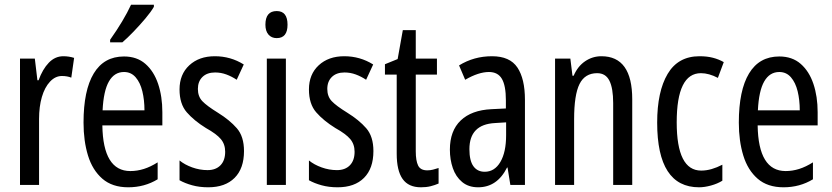

<svg xmlns="http://www.w3.org/2000/svg" viewBox="-20 -786 3535 816"><path d="M249 -547Q273 -547 295 -540L283 -456Q266 -463 243 -463Q215 -463 192.5 -439Q170 -415 158 -374Q146 -333 146 -280V0H65V-537H128L139 -445H144Q161 -492 187.5 -519.5Q214 -547 249 -547Z M507 -546Q562 -546 598 -514.5Q634 -483 652 -429.5Q670 -376 670 -309V-253H415Q418 -59 534 -59Q563 -59 591.5 -68Q620 -77 650 -96V-24Q594 10 525 10Q457 10 415 -26.5Q373 -63 354 -125Q335 -187 335 -265Q335 -402 378.5 -474Q422 -546 507 -546ZM507 -480Q466 -480 443 -440Q420 -400 416 -317H594Q594 -361 585 -398Q576 -435 556.5 -457.5Q537 -480 507 -480ZM634 -757Q622 -736 598 -707.5Q574 -679 547.5 -651.5Q521 -624 500 -606H448V-617Q506 -699 537 -766H634Z M1017 -144Q1017 -70 977 -30Q937 10 865 10Q828 10 797 1.5Q766 -7 743 -20V-104Q765 -86 797 -74.5Q829 -63 862 -63Q897 -63 917 -83.5Q937 -104 937 -141Q937 -173 918.5 -195Q900 -217 855 -242Q805 -273 774 -308.5Q743 -344 743 -406Q743 -470 784.5 -508.5Q826 -547 893 -547Q960 -547 1016 -512L986 -447Q965 -461 942 -469.5Q919 -478 894 -478Q860 -478 840.5 -459Q821 -440 821 -408Q821 -376 840 -356Q859 -336 906 -307Q956 -276 986.5 -241Q1017 -206 1017 -144Z M1156 -739Q1202 -739 1202 -681Q1202 -624 1156 -624Q1134 -624 1121 -639Q1108 -654 1108 -681Q1108 -739 1156 -739ZM1195 -537V0H1114V-537Z M1567 -144Q1567 -70 1527 -30Q1487 10 1415 10Q1378 10 1347 1.5Q1316 -7 1293 -20V-104Q1315 -86 1347 -74.5Q1379 -63 1412 -63Q1447 -63 1467 -83.5Q1487 -104 1487 -141Q1487 -173 1468.5 -195Q1450 -217 1405 -242Q1355 -273 1324 -308.5Q1293 -344 1293 -406Q1293 -470 1334.5 -508.5Q1376 -547 1443 -547Q1510 -547 1566 -512L1536 -447Q1515 -461 1492 -469.5Q1469 -478 1444 -478Q1410 -478 1390.5 -459Q1371 -440 1371 -408Q1371 -376 1390 -356Q1409 -336 1456 -307Q1506 -276 1536.5 -241Q1567 -206 1567 -144Z M1796 -62Q1808 -62 1820 -65Q1832 -68 1844 -72V-6Q1828 1 1810 5.5Q1792 10 1769 10Q1716 10 1691 -25.5Q1666 -61 1666 -133V-469H1616V-513L1670 -535L1692 -658H1747V-537H1837V-469H1747V-143Q1747 -103 1757 -82.5Q1767 -62 1796 -62Z M2071 -547Q2147 -547 2179 -499Q2211 -451 2211 -362V0H2149L2137 -74H2135Q2093 10 2012 10Q1971 10 1944 -12.5Q1917 -35 1904.5 -71.5Q1892 -108 1892 -150Q1892 -230 1938 -274Q1984 -318 2069 -322L2130 -325V-360Q2130 -422 2113 -451Q2096 -480 2058 -480Q2014 -480 1957 -447L1931 -508Q1994 -547 2071 -547ZM2083 -263Q1975 -257 1975 -152Q1975 -103 1992 -79.5Q2009 -56 2040 -56Q2082 -56 2106.5 -97.5Q2131 -139 2131 -212V-266Z M2536 -547Q2667 -547 2667 -364V0H2586V-348Q2586 -411 2570 -443Q2554 -475 2518 -475Q2466 -475 2443 -429Q2420 -383 2420 -279V0H2339V-537H2404L2413 -464H2418Q2435 -504 2466.5 -525.5Q2498 -547 2536 -547Z M2951 10Q2773 10 2773 -265Q2773 -397 2817.5 -472Q2862 -547 2953 -547Q2985 -547 3010 -540.5Q3035 -534 3056 -522L3031 -455Q2993 -475 2959 -475Q2856 -475 2856 -266Q2856 -61 2960 -61Q2982 -61 3004.5 -67.5Q3027 -74 3050 -86V-18Q3029 -5 3001.5 2.5Q2974 10 2951 10Z M3292 -546Q3347 -546 3383 -514.5Q3419 -483 3437 -429.5Q3455 -376 3455 -309V-253H3200Q3203 -59 3319 -59Q3348 -59 3376.5 -68Q3405 -77 3435 -96V-24Q3379 10 3310 10Q3242 10 3200 -26.5Q3158 -63 3139 -125Q3120 -187 3120 -265Q3120 -402 3163.5 -474Q3207 -546 3292 -546ZM3292 -480Q3251 -480 3228 -440Q3205 -400 3201 -317H3379Q3379 -361 3370 -398Q3361 -435 3341.5 -457.5Q3322 -480 3292 -480Z"/></svg>

Font: Noto Sans ExtraCondensed
Style: Regular
Weight: 400
Width: 2
Designer: Monotype Design Team
Foundry: Monotype Imaging Inc.
Version: Version 2.013; ttfautohint (v1.8.4.7-5d5b)